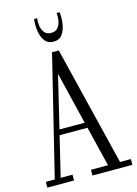

<svg xmlns="http://www.w3.org/2000/svg" viewBox="-140 -1023 781 1097"><g transform="rotate(-15 250.5 -475.0)"><path d="M-1 0V-34H52L225 -740H265L438 -34H502V0H266V-34H367L309 -271H144L87 -34H157V0ZM226 -612 152 -303H301ZM250 -796Q216 -796 198 -821Q180 -846 175.5 -881.5Q171 -917 175 -950H193Q190 -928 193.5 -904.5Q197 -881 210.5 -864.5Q224 -848 250 -848Q276 -848 289.5 -864.5Q303 -881 307 -904.5Q311 -928 308 -950H326Q330 -917 325 -881.5Q320 -846 302.5 -821Q285 -796 250 -796Z"/></g></svg>

Font: Xanh Mono
Style: Regular
Weight: 400
Monospace: yes
Designer: Lam Bao, Duy Dao
Foundry: Yellow Type Foundry
Version: Version 3.101; ttfautohint (v1.8.3)